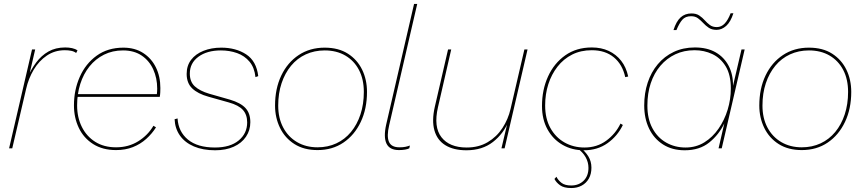

<svg xmlns="http://www.w3.org/2000/svg" viewBox="-20 -750 4373 971"><path d="M26 0 142 -500H158L123 -349L118 -356Q137 -399 163 -434Q189 -469 225 -489.5Q261 -510 310 -510Q328 -510 344.5 -506.5Q361 -503 372 -495L365 -482Q355 -490 340 -493Q325 -496 308 -496Q257 -496 217 -469Q177 -442 150.5 -397.5Q124 -353 112 -300L42 0Z M567 9Q499 9 451 -21.5Q403 -52 378.5 -103.5Q354 -155 354 -217Q354 -295 383.5 -361.5Q413 -428 469 -468.5Q525 -509 604 -509Q662 -509 704 -482Q746 -455 768.5 -409Q791 -363 791 -305Q791 -295 790.5 -283Q790 -271 788 -260H365V-274H778L773 -271Q774 -279 774.5 -287Q775 -295 775 -302Q775 -355 755 -399Q735 -443 696.5 -469Q658 -495 602 -495Q549 -495 506 -473.5Q463 -452 432.5 -414Q402 -376 386 -325.5Q370 -275 370 -217Q370 -156 394 -108Q418 -60 462 -32.5Q506 -5 567 -5Q630 -5 679 -35.5Q728 -66 756 -114L769 -106Q749 -74 719.5 -47.5Q690 -21 652 -6Q614 9 567 9Z M1068 10Q1006 10 960.5 -9.5Q915 -29 890 -64.5Q865 -100 863 -147L878 -151Q882 -84 930.5 -44Q979 -4 1067 -4Q1144 -4 1187 -39.5Q1230 -75 1230 -131Q1230 -170 1208.5 -194Q1187 -218 1137 -232L1034 -261Q980 -276 952 -303Q924 -330 924 -376Q924 -418 946.5 -447.5Q969 -477 1009 -493Q1049 -509 1099 -509Q1173 -509 1225 -475Q1277 -441 1286 -365L1272 -360Q1267 -408 1242 -438Q1217 -468 1179 -481.5Q1141 -495 1097 -495Q1027 -495 983.5 -463Q940 -431 940 -378Q940 -336 965.5 -313Q991 -290 1038 -276L1143 -246Q1197 -230 1221.5 -203.5Q1246 -177 1246 -132Q1246 -91 1224 -58.5Q1202 -26 1162 -8Q1122 10 1068 10Z M1586 9Q1517 9 1469 -21.5Q1421 -52 1396 -103.5Q1371 -155 1371 -216Q1371 -302 1402.5 -368Q1434 -434 1490.5 -471.5Q1547 -509 1622 -509Q1692 -509 1739.5 -478.5Q1787 -448 1811.5 -397.5Q1836 -347 1836 -285Q1836 -200 1804.5 -133.5Q1773 -67 1717 -29Q1661 9 1586 9ZM1586 -5Q1638 -5 1681 -25Q1724 -45 1755 -82.5Q1786 -120 1803 -171.5Q1820 -223 1820 -285Q1820 -349 1795.5 -396Q1771 -443 1726.5 -469Q1682 -495 1622 -495Q1570 -495 1526.5 -475Q1483 -455 1452 -417.5Q1421 -380 1404 -329Q1387 -278 1387 -216Q1387 -153 1412 -105.5Q1437 -58 1482 -31.5Q1527 -5 1586 -5Z M1998 9Q1950 9 1934.5 -24Q1919 -57 1933 -120L2074 -730H2090L1948 -116Q1935 -61 1947 -33Q1959 -5 2000 -5Q2018 -5 2030 -7.5Q2042 -10 2053 -14L2050 0Q2043 4 2029 6.5Q2015 9 1998 9Z M2339 10Q2274 10 2232.5 -15.5Q2191 -41 2177 -90.5Q2163 -140 2179 -210L2246 -500H2262L2195 -208Q2172 -108 2212.5 -56Q2253 -4 2340 -4Q2401 -4 2446.5 -31Q2492 -58 2521 -102.5Q2550 -147 2562 -199L2632 -500H2648L2532 0H2516L2549 -140L2553 -139Q2527 -74 2473 -32Q2419 10 2339 10Z M2933 10Q2873 10 2825 -17.5Q2777 -45 2749 -95.5Q2721 -146 2721 -214Q2721 -296 2751.5 -363Q2782 -430 2838.5 -470Q2895 -510 2973 -510Q3021 -510 3058.5 -492.5Q3096 -475 3121.5 -442.5Q3147 -410 3157 -363L3142 -360Q3128 -424 3084.5 -460Q3041 -496 2973 -496Q2917 -496 2873.5 -474Q2830 -452 2799.5 -413Q2769 -374 2753 -324Q2737 -274 2737 -217Q2737 -150 2763.5 -102.5Q2790 -55 2835 -29.5Q2880 -4 2936 -4Q2999 -4 3046 -38.5Q3093 -73 3118 -125L3130 -118Q3103 -62 3052.5 -26Q3002 10 2933 10ZM2899 -1 2915 -3Q2940 16 2955.5 41Q2971 66 2971 98Q2971 130 2958 153Q2945 176 2922 188.5Q2899 201 2869 201Q2832 201 2812.5 187Q2793 173 2784 155L2794 144Q2803 162 2820 175Q2837 188 2869 188Q2907 188 2931.5 164Q2956 140 2956 99Q2956 70 2941.5 44.5Q2927 19 2899 -1Z M3443 10Q3379 10 3333 -19.5Q3287 -49 3262.5 -100Q3238 -151 3238 -217Q3238 -279 3255.5 -332Q3273 -385 3306.5 -425Q3340 -465 3387.5 -487.5Q3435 -510 3494 -510Q3556 -510 3599 -485.5Q3642 -461 3665 -417Q3688 -373 3687 -316L3730 -500H3746L3630 0H3614L3643 -126Q3616 -69 3567 -29.5Q3518 10 3443 10ZM3447 -4Q3500 -4 3542 -30Q3584 -56 3614 -99.5Q3644 -143 3660 -195.5Q3676 -248 3676 -302Q3676 -372 3650 -414.5Q3624 -457 3582.5 -476.5Q3541 -496 3493 -496Q3439 -496 3395.5 -475.5Q3352 -455 3320 -417.5Q3288 -380 3271 -329Q3254 -278 3254 -216Q3254 -149 3279.5 -101.5Q3305 -54 3349 -29Q3393 -4 3447 -4ZM3689 -683Q3675 -639 3652.5 -619Q3630 -599 3604 -599Q3580 -599 3564.5 -609.5Q3549 -620 3536.5 -633.5Q3524 -647 3510 -657.5Q3496 -668 3475 -668Q3446 -668 3430.5 -650Q3415 -632 3401 -598H3386Q3400 -642 3422 -662Q3444 -682 3477 -682Q3501 -682 3516.5 -671.5Q3532 -661 3544 -647.5Q3556 -634 3570 -623.5Q3584 -613 3605 -613Q3628 -613 3645 -631Q3662 -649 3675 -683Z M4035 9Q3966 9 3918 -21.5Q3870 -52 3845 -103.5Q3820 -155 3820 -216Q3820 -302 3851.5 -368Q3883 -434 3939.5 -471.5Q3996 -509 4071 -509Q4141 -509 4188.5 -478.5Q4236 -448 4260.5 -397.5Q4285 -347 4285 -285Q4285 -200 4253.5 -133.5Q4222 -67 4166 -29Q4110 9 4035 9ZM4035 -5Q4087 -5 4130 -25Q4173 -45 4204 -82.5Q4235 -120 4252 -171.5Q4269 -223 4269 -285Q4269 -349 4244.5 -396Q4220 -443 4175.5 -469Q4131 -495 4071 -495Q4019 -495 3975.5 -475Q3932 -455 3901 -417.5Q3870 -380 3853 -329Q3836 -278 3836 -216Q3836 -153 3861 -105.5Q3886 -58 3931 -31.5Q3976 -5 4035 -5Z"/></svg>

Font: Work Sans Thin
Style: Italic
Weight: 250
Italic angle: -13°
Designer: Wei Huang
Foundry: Wei Huang
Version: Version 2.012